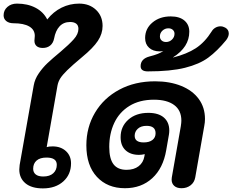

<svg xmlns="http://www.w3.org/2000/svg" viewBox="-35 -1035 1289 1065"><path d="M72 -95Q72 -102 74 -120L152 -561Q158 -596 180 -628Q202 -660 228.5 -685Q255 -710 302 -749Q348 -788 374 -817Q400 -846 400 -875Q400 -894 388 -903.5Q376 -913 354 -913Q318 -913 295.5 -889Q273 -865 265 -821Q260 -796 243.5 -782.5Q227 -769 202 -769Q180 -769 168 -779.5Q156 -790 156 -809L158 -836Q158 -870 127.5 -888Q97 -906 40 -906Q15 -906 0 -918Q-15 -930 -15 -950Q-15 -978 6 -996.5Q27 -1015 59 -1015Q118 -1015 162 -992Q206 -969 227 -927Q261 -970 306.5 -992.5Q352 -1015 404 -1015Q461 -1015 497.5 -980.5Q534 -946 534 -891Q534 -848 508 -808.5Q482 -769 420 -718Q365 -672 338 -645.5Q311 -619 299.5 -600.5Q288 -582 284 -561L224 -219Q235 -223 257 -223Q302 -223 330.5 -197Q359 -171 359 -129Q359 -67 316 -28.5Q273 10 203 10Q140 10 106 -18.5Q72 -47 72 -95ZM280 -121Q280 -161 223 -161Q187 -161 168 -144.5Q149 -128 149 -99Q149 -79 163 -67.5Q177 -56 205 -56Q241 -56 260.5 -74Q280 -92 280 -121Z M444 -229Q444 -329 492 -410Q540 -491 626.5 -537.5Q713 -584 825 -584Q907 -584 970 -558.5Q1033 -533 1067.5 -486Q1102 -439 1102 -375Q1102 -356 1098 -336L1048 -51Q1043 -23 1022 -7Q1001 9 972 9Q946 9 931.5 -4Q917 -17 917 -39Q917 -47 918 -51L968 -335Q971 -355 971 -366Q971 -423 931 -452.5Q891 -482 819 -482Q739 -482 683 -447.5Q627 -413 599 -353.5Q571 -294 571 -220Q571 -155 594.5 -124Q618 -93 667 -93Q708 -93 734 -113Q760 -133 766 -168L768 -180Q751 -176 736 -176Q689 -176 661.5 -201.5Q634 -227 634 -274Q634 -333 676.5 -371Q719 -409 788 -409Q844 -409 874 -383Q904 -357 904 -311Q904 -300 902 -288L887 -202Q870 -102 809.5 -46.5Q749 9 658 9Q561 9 502.5 -54Q444 -117 444 -229ZM828 -296Q828 -337 778 -337Q747 -337 729.5 -321Q712 -305 712 -282Q712 -245 762 -245Q793 -245 810.5 -258.5Q828 -272 828 -296Z M745 -668Q745 -709 795 -722Q847 -735 871 -752Q863 -750 851 -750Q814 -750 792 -770Q770 -790 770 -824Q770 -876 810.5 -910Q851 -944 912 -944Q961 -944 988 -921Q1015 -898 1015 -859Q1015 -774 925 -717V-716Q1001 -735 1051 -767.5Q1101 -800 1140 -862Q1147 -874 1160 -881.5Q1173 -889 1188 -889Q1201 -889 1214 -882Q1234 -871 1234 -849Q1234 -832 1220 -813Q1170 -752 1120.5 -715.5Q1071 -679 991 -659Q911 -639 785 -639Q745 -639 745 -668ZM933 -848Q933 -861 923.5 -869.5Q914 -878 899 -878Q880 -878 866 -865Q852 -852 852 -833Q852 -819 861.5 -810.5Q871 -802 886 -802Q905 -802 919 -815.5Q933 -829 933 -848Z"/></svg>

Font: Kodchasan
Style: Bold Italic
Weight: 700
Italic angle: -10°
Version: Version 1.000; ttfautohint (v1.6)